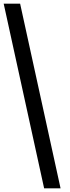

<svg xmlns="http://www.w3.org/2000/svg" viewBox="-21 -820 378 1040"><path d="M307 200 88 -800H-1L218 200Z"/></svg>

Font: Big Shoulders Text Medium
Style: Regular
Weight: 500
Designer: Patric King
Foundry: XO Type Co
Version: Version 1.000; ttfautohint (v1.8.2)